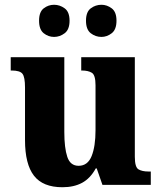

<svg xmlns="http://www.w3.org/2000/svg" viewBox="-20 -776 678 806"><path d="M242 10Q160 10 122.5 -38.5Q85 -87 85 -188V-409Q85 -452 74.5 -466Q64 -480 29 -480H25V-536H250V-222Q250 -155 262.5 -117.5Q275 -80 310 -80Q348 -80 364.5 -120.5Q381 -161 381 -230V-418Q381 -461 365.5 -470.5Q350 -480 324 -480H321V-536H546V-118Q546 -74 561.5 -65Q577 -56 603 -56H613V0H410L386 -69H382Q359 -27 324.5 -8.5Q290 10 242 10ZM406 -621Q381 -621 361 -636.5Q341 -652 341 -689Q341 -726 361 -741Q381 -756 406 -756Q429 -756 449 -741Q469 -726 469 -689Q469 -652 449 -636.5Q429 -621 406 -621ZM207 -621Q183 -621 163.5 -636.5Q144 -652 144 -689Q144 -726 163.5 -741Q183 -756 207 -756Q231 -756 251.5 -741Q272 -726 272 -689Q272 -652 251.5 -636.5Q231 -621 207 -621Z"/></svg>

Font: Noto Serif Thai SemiCondensed ExtraBold
Style: Regular
Weight: 800
Width: 4
Designer: Monotype Design Team
Foundry: Monotype Imaging Inc.
Version: Version 2.002; ttfautohint (v1.8.4.7-5d5b)